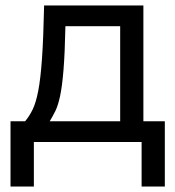

<svg xmlns="http://www.w3.org/2000/svg" viewBox="-20 -520 642 703"><path d="M141.5 -500H505V-76H583.5V163H498.5V0H104V163H18.5V-76H72Q87.5 -94.5 99.5 -119Q111.5 -143.5 120 -187.2Q128.5 -231 133.8 -306Q139 -381 141.5 -500ZM162 -76H420V-424H219.5Q217.5 -324.5 212.5 -263.8Q207.5 -203 200 -168.2Q192.5 -133.5 182.8 -113.8Q173 -94 162 -76Z"/></svg>

Font: Overused Grotesk
Style: Regular
Weight: 450
Version: Version 0.004